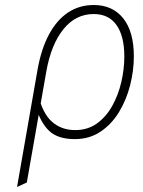

<svg xmlns="http://www.w3.org/2000/svg" viewBox="-20 -543 572 766"><path d="M48 203 130 -266Q144.5 -347.5 175.2 -405Q206 -462.5 251 -492.8Q296 -523 354 -523Q429 -523 471.5 -470Q514 -417 514 -318Q514 -261.5 499.2 -203.2Q484.5 -145 455 -96.2Q425.5 -47.5 381.2 -17.8Q337 12 278 12Q210.5 12 175.8 -21.2Q141 -54.5 123 -118L131 -170Q149 -91.5 186.8 -57.8Q224.5 -24 280 -24Q330 -24 366.8 -50.5Q403.5 -77 427.8 -120.5Q452 -164 464 -215.8Q476 -267.5 476 -318Q476 -398.5 445 -442.8Q414 -487 354 -487Q281.5 -487 232.8 -426.2Q184 -365.5 165 -259L87 185Z"/></svg>

Font: Overpass Thin
Style: Italic
Weight: 250
Italic angle: -10°
Designer: Delve Withrington, Dave Bailey, Thomas Jockin
Foundry: Delve Fonts LLC
Version: Version 4.000